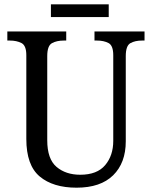

<svg xmlns="http://www.w3.org/2000/svg" viewBox="-20 -860 704 890"><path d="M335 10Q226 10 164 -42Q102 -94 102 -216V-604Q102 -649 79.5 -660.5Q57 -672 26 -672H14V-714H287V-672H275Q243 -672 221 -660Q199 -648 199 -600V-210Q199 -123 242 -86.5Q285 -50 352 -50Q430 -50 467.5 -94.5Q505 -139 505 -207V-604Q505 -649 483 -660.5Q461 -672 430 -672H418V-714H650V-672H638Q606 -672 584.5 -660Q563 -648 563 -600V-205Q563 -105 504.5 -47.5Q446 10 335 10ZM216 -781V-840H484V-781Z"/></svg>

Font: Noto Serif SemiCondensed
Style: Regular
Weight: 400
Width: 4
Designer: Monotype Design Team
Foundry: Monotype Imaging Inc.
Version: Version 2.013